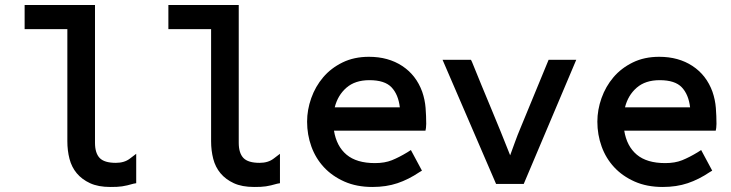

<svg xmlns="http://www.w3.org/2000/svg" viewBox="-20 -732 2910 764"><path d="M497 -101 522 -120V-3L511 -1Q497 3 486.5 5.5Q476 8 466 9.5Q456 11 445 11.5Q434 12 419 12Q371 12 338.5 -3Q306 -18 285.5 -42.5Q265 -67 256.5 -100Q248 -133 248 -170V-616H78V-712H358V-164Q358 -123 376.5 -103.5Q395 -84 441 -84Q475 -84 497 -101Z M1069 -101 1094 -120V-3L1083 -1Q1069 3 1058.5 5.5Q1048 8 1038 9.5Q1028 11 1017 11.5Q1006 12 991 12Q943 12 910.5 -3Q878 -18 857.5 -42.5Q837 -67 828.5 -100Q820 -133 820 -170V-616H650V-712H930V-164Q930 -123 948.5 -103.5Q967 -84 1013 -84Q1047 -84 1069 -101Z M1450 -413Q1393 -413 1358.5 -383Q1324 -353 1312 -305H1571Q1565 -356 1538 -384.5Q1511 -413 1450 -413ZM1472 -83Q1511 -83 1539.5 -94.5Q1568 -106 1601 -126L1615 -135L1659 -53L1649 -47Q1606 -18 1561.5 -3Q1517 12 1462 12Q1399 12 1350.5 -9.5Q1302 -31 1269 -66.5Q1236 -102 1219 -149Q1202 -196 1202 -248Q1202 -295 1218.5 -341.5Q1235 -388 1266 -424.5Q1297 -461 1343 -483.5Q1389 -506 1448 -506Q1525 -506 1580.5 -469.5Q1636 -433 1660 -367Q1671 -335 1673.5 -302.5Q1676 -270 1676 -239Q1676 -230 1675 -223L1673 -212H1309Q1319 -150 1359 -116.5Q1399 -83 1472 -83Z M2010 -114Q2020 -141 2029.5 -167.5Q2039 -194 2050 -220L2163 -494H2273L2064 0H1954L1741 -494H1854L1858 -486Q1896 -392 1934.5 -300Q1973 -208 2010 -114Z M2605 -413Q2548 -413 2513.5 -383Q2479 -353 2467 -305H2726Q2720 -356 2693 -384.5Q2666 -413 2605 -413ZM2627 -83Q2666 -83 2694.5 -94.5Q2723 -106 2756 -126L2770 -135L2814 -53L2804 -47Q2761 -18 2716.5 -3Q2672 12 2617 12Q2554 12 2505.5 -9.5Q2457 -31 2424 -66.5Q2391 -102 2374 -149Q2357 -196 2357 -248Q2357 -295 2373.5 -341.5Q2390 -388 2421 -424.5Q2452 -461 2498 -483.5Q2544 -506 2603 -506Q2680 -506 2735.5 -469.5Q2791 -433 2815 -367Q2826 -335 2828.5 -302.5Q2831 -270 2831 -239Q2831 -230 2830 -223L2828 -212H2464Q2474 -150 2514 -116.5Q2554 -83 2627 -83Z"/></svg>

Font: Codetta
Style: Bold
Weight: 700
Designer: Ulrich Proeller
Foundry: PROSA GmbH
Version: Version 2.00;September 29, 2018;FontCreator 11.5.0.2427 64-b